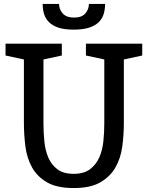

<svg xmlns="http://www.w3.org/2000/svg" viewBox="-20 -941 748 972"><path d="M607 -640V-319Q607 -258 599 -199Q591 -140 564.5 -93.5Q538 -47 488 -18Q438 11 353 11Q268 11 218 -18Q168 -47 142 -94Q116 -141 108.5 -200.5Q101 -260 101 -321V-640L8 -660V-720H293V-660L200 -640V-319Q200 -272 204.5 -226Q209 -180 224.5 -143.5Q240 -107 270.5 -84Q301 -61 353 -61Q405 -61 436 -84.5Q467 -108 483 -145Q499 -182 503.5 -227.5Q508 -273 508 -317V-640L415 -660V-720H700V-660ZM512 -921Q512 -894 505 -870.5Q498 -847 480 -829Q462 -811 431 -801Q400 -791 353 -791Q306 -791 276 -801Q246 -811 228 -829Q210 -847 203 -870.5Q196 -894 196 -921H279Q279 -894 297.5 -873Q316 -852 355 -852Q394 -852 412 -873Q430 -894 430 -921Z"/></svg>

Font: Hermeneus One
Style: Regular
Weight: 400
Designer: Rodrigo Fuenzalida, Pablo Impallari
Foundry: Pablo Impallari, Rodrigo Fuenzalida
Version: Version 1.002; ttfautohint (v0.93) -l 8 -r 50 -G 200 -x 14 -